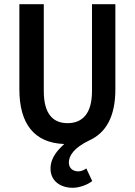

<svg xmlns="http://www.w3.org/2000/svg" viewBox="-20 -674 639 912"><path d="M72 -250C72 -88 141 5 285 10C264 31 220 68 220 127C220 186 267 218 326 218C356 218 396 204 418 186L390 126C379 134 366 140 352 140C329 140 307 127 307 98C307 66 331 28 404 -7C483 -43 528 -119 528 -250V-654H417V-241C417 -134 371 -89 301 -89C231 -89 188 -134 188 -241V-654H72Z"/></svg>

Font: Source Code Pro Semibold
Style: Regular
Weight: 600
Monospace: yes
Designer: Paul D. Hunt
Foundry: Adobe Systems Incorporated
Version: Version 1.017;PS 1.000;hotconv 1.0.70;makeotf.lib2.5.5900